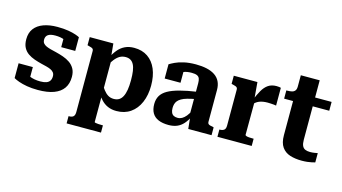

<svg xmlns="http://www.w3.org/2000/svg" viewBox="-96 -1054 2924 1640"><g transform="rotate(15 1365.5 -234.5)"><path d="M347 -135Q347 -155 337 -168Q327 -181 309.5 -189Q292 -197 270 -202.5Q248 -208 223 -214Q191 -222 159.5 -233Q128 -244 102 -262Q76 -280 60.5 -309Q45 -338 45 -383Q45 -440 73.5 -477.5Q102 -515 154 -534Q206 -553 276 -553Q332 -553 373 -546Q414 -539 439.5 -530Q465 -521 475 -515V-394H351V-490Q366 -491 374 -487.5Q382 -484 385 -477.5Q388 -471 387.5 -463Q387 -455 385 -447Q373 -457 357 -463.5Q341 -470 321 -473.5Q301 -477 277 -477Q234 -477 213.5 -462.5Q193 -448 193 -419Q193 -399 202.5 -387Q212 -375 229.5 -367Q247 -359 270 -353Q293 -347 319 -341Q352 -333 385 -321.5Q418 -310 445 -291.5Q472 -273 488.5 -244Q505 -215 505 -172Q505 -112 477 -71.5Q449 -31 393 -10Q337 11 252 11Q198 11 155 3.5Q112 -4 81.5 -15Q51 -26 35 -36V-167H161V-40Q143 -46 132.5 -55.5Q122 -65 118.5 -75Q115 -85 117.5 -91.5Q120 -98 127 -99Q140 -90 158.5 -82Q177 -74 201 -69.5Q225 -65 253 -65Q286 -65 306.5 -72.5Q327 -80 337 -95.5Q347 -111 347 -135Z M868 223H564V159H567Q584 159 595.5 154.5Q607 150 613 139Q619 128 619 109V-432Q619 -443 614 -449Q609 -455 598.5 -458.5Q588 -462 572 -466L564 -468V-540H773L786 -404L793 -399V150Q793 153 802.5 155Q812 157 826.5 158Q841 159 856 159H868ZM946 11Q903 11 869 -4Q835 -19 808.5 -48.5Q782 -78 762 -121L765 -199Q786 -161 805.5 -135.5Q825 -110 847 -96.5Q869 -83 898 -83Q925 -83 944 -94.5Q963 -106 975.5 -130Q988 -154 994 -190Q1000 -226 1000 -275Q1000 -322 995 -356Q990 -390 978.5 -412Q967 -434 949 -444.5Q931 -455 906 -455Q877 -455 854 -442Q831 -429 809.5 -401.5Q788 -374 763 -331L762 -403Q786 -451 812.5 -483.5Q839 -516 874.5 -533Q910 -550 956 -550Q1027 -550 1076.5 -516Q1126 -482 1152 -420.5Q1178 -359 1178 -275Q1178 -191 1150 -126Q1122 -61 1070 -25Q1018 11 946 11Z M1575 -327V-263Q1533 -255 1503 -246.5Q1473 -238 1453.5 -226.5Q1434 -215 1423.5 -202Q1413 -189 1408.5 -173Q1404 -157 1404 -139Q1404 -113 1411.5 -97.5Q1419 -82 1433 -75Q1447 -68 1467 -68Q1487 -68 1505 -78Q1523 -88 1540.5 -109Q1558 -130 1574 -164L1583 -113Q1563 -71 1538.5 -43.5Q1514 -16 1482 -2.5Q1450 11 1408 11Q1354 11 1317.5 -4.5Q1281 -20 1262.5 -51.5Q1244 -83 1244 -131Q1244 -173 1262 -204Q1280 -235 1319 -257.5Q1358 -280 1421.5 -297Q1485 -314 1575 -327ZM1580 0 1569 -109 1561 -110V-399Q1561 -424 1555 -440Q1549 -456 1532.5 -463.5Q1516 -471 1485 -471Q1442 -471 1413.5 -459Q1385 -447 1373 -431Q1366 -437 1365.5 -445Q1365 -453 1370.5 -461Q1376 -469 1386.5 -474.5Q1397 -480 1414 -480V-364H1274V-490Q1290 -500 1320 -514.5Q1350 -529 1396 -539.5Q1442 -550 1502 -550Q1555 -550 1597.5 -540.5Q1640 -531 1670 -511Q1700 -491 1715.5 -459.5Q1731 -428 1731 -385V-103Q1731 -92 1736.5 -86Q1742 -80 1753 -77Q1764 -74 1780 -71L1786 -69V0Z M2253 -544V-387Q2246 -389 2233 -390Q2220 -391 2205.5 -392Q2191 -393 2177 -393Q2156 -393 2137.5 -390Q2119 -387 2103 -380.5Q2087 -374 2073.5 -363Q2060 -352 2048 -336L2045 -375Q2068 -432 2090 -470.5Q2112 -509 2141.5 -529Q2171 -549 2214 -549Q2228 -549 2238.5 -547.5Q2249 -546 2253 -544ZM1838 0V-64H1841Q1865 -64 1879 -74.5Q1893 -85 1893 -114V-432Q1893 -443 1888 -449Q1883 -455 1873 -458.5Q1863 -462 1846 -466L1838 -468V-540H2047L2060 -387L2067 -388L2066 -78Q2066 -73 2076 -69.5Q2086 -66 2101 -65Q2116 -64 2131 -64H2141V0Z M2304 -462V-535H2311Q2336 -535 2353 -539Q2370 -543 2380 -555.5Q2390 -568 2390 -593L2492 -540H2703V-462ZM2557 -168Q2557 -132 2566 -113Q2575 -94 2592.5 -86.5Q2610 -79 2635 -79Q2658 -79 2677 -82.5Q2696 -86 2702 -87V-5Q2692 -2 2674 2Q2656 6 2633.5 8.5Q2611 11 2585 11Q2527 11 2481.5 -3.5Q2436 -18 2409.5 -55.5Q2383 -93 2383 -160V-522L2390 -530V-692H2557Z"/></g></svg>

Font: Roboto Serif SemiCondensed
Style: Bold
Weight: 700
Width: 4
Designer: Greg Gazdowicz
Foundry: Commercial Type
Version: Version 1.007